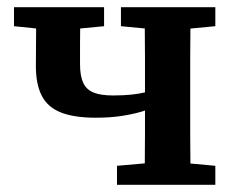

<svg xmlns="http://www.w3.org/2000/svg" viewBox="-20 -515 656 535"><path d="M247 -187Q187 -187 150 -201.5Q113 -216 96.5 -248Q80 -280 80 -330Q80 -371 80.5 -412.5Q81 -454 81 -495H204Q204 -470 203.5 -445.5Q203 -421 203 -394Q203 -367 203 -336Q203 -303 212 -284Q221 -265 241 -257Q261 -249 295 -249Q325 -249 347.5 -251.5Q370 -254 388 -258.5Q406 -263 422 -269V-220Q399 -211 373 -203.5Q347 -196 316 -191.5Q285 -187 247 -187ZM383 0Q383 -30 383.5 -67.5Q384 -105 384 -144Q384 -183 384 -218V-277Q384 -312 384 -351Q384 -390 383.5 -427.5Q383 -465 383 -495H511Q511 -465 510.5 -427.5Q510 -390 510 -351Q510 -312 510 -277V-218Q510 -183 510 -144Q510 -105 510.5 -67.5Q511 -30 511 0ZM19 -442V-495H270V-442L166 -432H117ZM306 0V-53L420 -63H472L580 -53V0ZM317 -442V-495H580V-442L474 -432H422Z"/></svg>

Font: Source Serif 4 SemiBold
Style: Regular
Weight: 600
Designer: Frank Grießhammer
Foundry: Adobe Systems Incorporated
Version: Version 4.004;hotconv 1.0.116;makeotfexe 2.5.65601